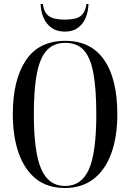

<svg xmlns="http://www.w3.org/2000/svg" viewBox="-20 -929 651 959"><path d="M305 10Q217 10 159.5 -36Q102 -82 73 -165Q44 -248 44 -359Q44 -530 109 -627.5Q174 -725 306 -725Q434 -725 500 -630Q566 -535 566 -358Q566 -245 535.5 -162Q505 -79 446.5 -34.5Q388 10 305 10ZM305 0Q387 0 424 -83Q461 -166 461 -358Q461 -487 446 -565.5Q431 -644 397.5 -679.5Q364 -715 306 -715Q250 -715 215.5 -679.5Q181 -644 165 -565.5Q149 -487 149 -358Q149 -169 186 -84.5Q223 0 305 0ZM304 -771Q264 -771 237.5 -790Q211 -809 197.5 -840.5Q184 -872 183 -909H194Q199 -868 223 -849.5Q247 -831 304 -831Q360 -831 383 -849Q406 -867 412 -909H422Q421 -872 408 -840.5Q395 -809 369 -790Q343 -771 304 -771Z"/></svg>

Font: Noto Serif Display ExtraCondensed Medium
Style: Regular
Weight: 500
Width: 2
Designer: Monotype Design Team
Foundry: Monotype Imaging Inc.
Version: Version 2.009